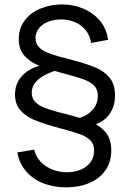

<svg xmlns="http://www.w3.org/2000/svg" viewBox="-20 -678 565 853"><path d="M274 154.3Q221.8 154.3 176.6 137.9Q131.3 121.5 99.2 86.8Q67.2 52 56.7 -0.7L131.7 -13Q140.5 21 163.5 43.6Q186.5 66.2 216.6 76.8Q246.7 87.3 277.7 87.3Q310.2 87.3 337.6 76.2Q365 65.2 381.5 43.4Q398 21.7 398 -8.7Q398 -37 382.2 -53.6Q366.3 -70.2 337.6 -81Q308.8 -91.8 246.7 -108.3L238 -110.7Q170 -129 131 -145.8Q92 -162.7 69.3 -189.6Q46.7 -216.5 46.7 -257.7Q46.7 -304.3 74.3 -336.6Q102 -368.8 146.2 -382.9Q190.3 -397 238.3 -392.3L240.7 -368Q185.7 -353.5 153.3 -327.6Q121 -301.7 121 -265.7Q121 -242.7 134.8 -227.2Q148.5 -211.8 172 -201.8Q195.5 -191.7 235 -181Q236.2 -180.8 279 -169.7Q349 -151.3 388.4 -134.4Q427.8 -117.5 451.1 -87.9Q474.3 -58.3 474.3 -10.3Q474.3 42 448.1 79.2Q421.8 116.3 376.4 135.3Q331 154.3 274 154.3ZM305.7 -149.3Q332.8 -151.2 357.9 -163.8Q383 -176.3 398.8 -199.2Q414.7 -222 414.7 -252Q414.7 -280.3 398.8 -296.9Q383 -313.5 354.2 -324.3Q325.5 -335.2 263.3 -351.7L254.7 -354Q186.2 -372.5 147.4 -389.2Q108.7 -405.8 86 -433.3Q63.3 -460.8 63.3 -504.3Q63.3 -553.7 90.9 -588.7Q118.5 -623.7 162.6 -641Q206.7 -658.3 255.3 -658.3Q307.3 -658.3 352 -638.9Q396.7 -619.5 425.5 -583.8Q454.3 -548 460 -501L385 -487.3Q378.3 -524.2 357.7 -547.4Q337 -570.7 309 -581.2Q281 -591.7 250.7 -591.7Q220 -591.7 194.1 -581.4Q168.2 -571.2 152.9 -552.3Q137.7 -533.5 137.7 -509Q137.7 -486.2 151.2 -470.8Q164.7 -455.5 187.8 -445.4Q210.8 -435.3 248.8 -425.2Q285.3 -415.8 295.7 -413Q365.5 -394.7 405 -377.8Q444.5 -360.8 467.8 -331.6Q491 -302.3 491 -255Q491 -205.3 466.5 -171.2Q442 -137 399.7 -124.2Q357.3 -111.5 306.3 -123Z"/></svg>

Font: Hauora
Style: Regular
Weight: 400
Designer: Wayne Shih
Foundry: WCYS
Version: Version 1.001